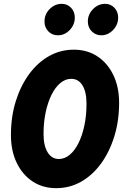

<svg xmlns="http://www.w3.org/2000/svg" viewBox="-20 -970 641 1001"><path d="M273 11Q203 11 150 -24Q97 -59 67 -121.5Q37 -184 37 -266Q37 -361 62 -441.5Q87 -522 131.5 -583Q176 -644 235.5 -677.5Q295 -711 365 -711Q435 -711 488 -676Q541 -641 571 -578.5Q601 -516 601 -434Q601 -340 576 -259Q551 -178 506.5 -117Q462 -56 402.5 -22.5Q343 11 273 11ZM287 -141Q317 -141 343.5 -163Q370 -185 389.5 -224.5Q409 -264 420 -316Q431 -368 431 -429Q431 -491 410 -525Q389 -559 351 -559Q321 -559 294.5 -537Q268 -515 248.5 -475.5Q229 -436 218 -384Q207 -332 207 -271Q207 -210 228.5 -175.5Q250 -141 287 -141ZM282 -786Q252 -786 232 -806.5Q212 -827 212 -858Q212 -896 239 -923Q266 -950 302 -950Q331 -950 350.5 -929.5Q370 -909 370 -878Q370 -841 343.5 -813.5Q317 -786 282 -786ZM508 -786Q479 -786 458.5 -806.5Q438 -827 438 -858Q438 -895 465 -922.5Q492 -950 528 -950Q557 -950 576.5 -929.5Q596 -909 596 -878Q596 -841 569.5 -813.5Q543 -786 508 -786Z"/></svg>

Font: Red Hat Mono
Style: Italic
Weight: 300
Italic angle: -12°
Monospace: yes
Designer: Pentagram, MCKL
Foundry: Pentagram, MCKL
Version: Version 1.023